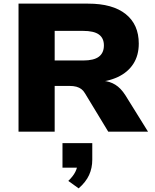

<svg xmlns="http://www.w3.org/2000/svg" viewBox="-20 -725 851 1057"><path d="M82 0V-705H465Q600 -705 672 -647.5Q744 -590 744 -485Q744 -420 714 -373.5Q684 -327 628.5 -301Q573 -275 498 -271L504 -281L548 -280Q585 -277 615 -258.5Q645 -240 670 -201L795 0H576L448 -211Q440 -225 428.5 -234Q417 -243 401 -247.5Q385 -252 362 -252H281V0ZM281 -392H438Q497 -392 524.5 -413Q552 -434 552 -475Q552 -515 524.5 -535Q497 -555 437 -555H281ZM413 312 356 271Q383 245 395 220.5Q407 196 407 174L441 198H324V63H488V154Q488 200 470.5 238.5Q453 277 413 312Z"/></svg>

Font: Nunito Sans 10pt SemiExpanded Black
Style: Regular
Weight: 900
Width: 6
Designer: Vernon Adams
Foundry: Vernon Adams
Version: Version 3.101;gftools[0.9.27]